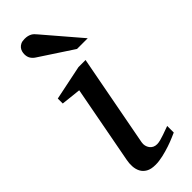

<svg xmlns="http://www.w3.org/2000/svg" viewBox="-249 -753 786 786"><g transform="rotate(-45 143.5 -360.0)"><path d="M263.2 -28.8Q257.3 -26.4 241.7 -19.5Q226.1 -12.7 205.1 -5.6Q184.1 1.5 160.9 6.8Q137.7 12.2 117.2 12.2Q91.3 12.2 76.2 3.4Q61 -5.4 53.7 -19.5Q46.4 -33.7 45.4 -51.3Q44.4 -68.8 47.9 -85.9L111.8 -424.8L25.9 -434.1V-462.9L176.8 -494.1H217.8L142.1 -94.2Q140.1 -84 142.3 -74.7Q144.5 -65.4 149.7 -58.3Q154.8 -51.3 162.8 -47.1Q170.9 -43 181.2 -43Q189.9 -43 201.9 -46.1Q213.9 -49.3 225.8 -53.5Q237.8 -57.6 248 -61.5Q258.3 -65.4 263.2 -66.9ZM225.1 -550.8 80.1 -646Q69.8 -652.8 63.5 -662.8Q57.1 -672.9 57.1 -688Q57.1 -695.3 59.3 -703.1Q61.5 -710.9 66.7 -717.3Q71.8 -723.6 80.3 -727.8Q88.9 -731.9 102.1 -731.9Q112.8 -731.9 120.4 -730Q127.9 -728 133.8 -724.9Q139.6 -721.7 144.3 -717Q148.9 -712.4 153.3 -707L287.1 -550.8Z"/></g></svg>

Font: Charis SIL APac
Style: Italic
Weight: 400
Italic angle: -11°
Foundry: SIL International
Version: Version 5.000